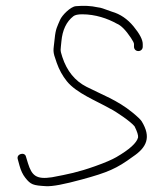

<svg xmlns="http://www.w3.org/2000/svg" viewBox="-20 -655 572 658"><path d="M469.2 -495V-504C469.2 -518.8 458.7 -539 437.7 -564.5C416.7 -590 392 -606.8 363.6 -614.9L332.4 -626C326.8 -628 320.8 -629.3 314.4 -630C292 -635.1 267.1 -636.3 239.7 -633.8C221.7 -632.1 192.6 -602.9 185.8 -586.8C176.3 -564.2 170.7 -556.9 167.4 -522.9C163 -477.3 158.8 -483.4 174.5 -439.4C182.6 -416.3 194.1 -395.4 209.1 -376.6C241.9 -335.7 311 -309.2 357.1 -282.8C378.1 -272.5 428 -238.4 441.2 -222C450.2 -203.9 454.2 -191.3 453.2 -184C448.5 -165.1 423.6 -142.6 378.7 -116.5C364.3 -108.2 340.9 -97.8 305.8 -85.4C246.9 -64.5 213.8 -58.1 158 -47.5C103.8 -39.2 89.1 -53.6 76 -95L69 -118C65.4 -135.7 34.7 -127.9 41 -109L47 -87C51.6 -70.3 58.1 -56.7 66.5 -46C85.2 -22 93.9 -19.5 137.1 -17C159.8 -15.6 199.7 -23.3 261.2 -40.1C349.3 -64.1 379.8 -77.2 435.2 -118C483.5 -150.2 498.7 -185 465.7 -239C462 -245 451.6 -255 434.4 -269.1C382 -312.1 330.4 -330 276.7 -357.4C237 -377.6 209.3 -411.6 193.6 -459.5C184.8 -486.3 188 -482.6 190.4 -513C193.9 -552.1 207.6 -580.9 231.6 -599.5C237.2 -603.8 247.2 -606 261.6 -606C307 -606 348.9 -591.5 380.2 -574C394.7 -568.2 410.9 -551.9 428.7 -525.2C435.7 -514.7 439.2 -507.7 439.2 -504V-495C439.2 -486.2 445.7 -480 454.2 -480C462.6 -480 469.2 -486.2 469.2 -495Z"/></svg>

Font: MewTooHand
Style: Condensed
Weight: 400
Designer: Mew Too, Robert Jablonski
Version: Version 0.77